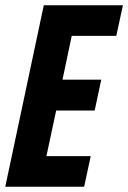

<svg xmlns="http://www.w3.org/2000/svg" viewBox="-24 -708 486 728"><path d="M-4 0 142 -688H442L417 -572H248L213 -406H360L335 -289H189L152 -116H320L295 0Z"/></svg>

Font: Saira Condensed
Style: Bold Italic
Weight: 700
Width: 3
Italic angle: -12°
Designer: Hector Gatti with collaboration of the Omnibus-Type team
Foundry: Omnibus-Type
Version: Version 1.101